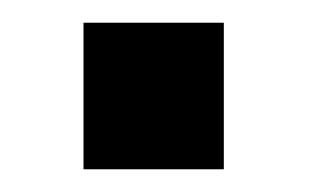

<svg xmlns="http://www.w3.org/2000/svg" viewBox="-20 -149 277 169"><path d="M53.5 0V-129H177V0Z"/></svg>

Font: Public Sans Thin Medium
Style: Regular
Weight: 500
Version: Version 2.001